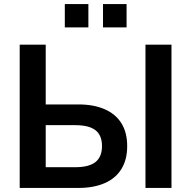

<svg xmlns="http://www.w3.org/2000/svg" viewBox="-20 -925 941 945"><path d="M77 0V-705H205V-411H366Q441 -411 495 -387.5Q549 -364 577.5 -318.5Q606 -273 606 -206Q606 -139 577.5 -93Q549 -47 495 -23.5Q441 0 366 0ZM205 -102H350Q418 -102 450 -127.5Q482 -153 482 -206Q482 -259 450 -284Q418 -309 350 -309H205ZM696 0V-705H824V0ZM487 -790V-905H603V-790ZM299 -790V-905H415V-790Z"/></svg>

Font: Nunito Sans 12pt ExtraLight
Style: Regular
Weight: 200
Designer: Vernon Adams
Foundry: Vernon Adams
Version: Version 3.101;gftools[0.9.27]